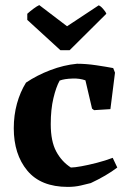

<svg xmlns="http://www.w3.org/2000/svg" viewBox="-20 -721 498 753"><path d="M246 12Q140 12 87 -52Q34 -116 34 -218Q34 -269 46.5 -314.5Q59 -360 82 -397Q125 -426 177.5 -446Q230 -466 282 -471Q318 -471 358 -465Q398 -459 424 -454L431 -436L413 -293L349 -289L341 -295L315 -406Q292 -414 265 -413Q232 -412 214 -405Q200 -380 189.5 -336Q179 -292 179 -234Q179 -167 200.5 -127Q222 -87 258 -64Q272 -64 299.5 -69Q327 -74 360 -82.5Q393 -91 422 -102L440 -64Q419 -48 392.5 -32.5Q366 -17 336 -3Q321 1 297 6.5Q273 12 246 12ZM217 -524 87 -643V-667Q98 -677 111.5 -687Q125 -697 134 -701L243 -618L367 -700Q374 -698 384.5 -686Q395 -674 397 -667L253 -524Z"/></svg>

Font: Labrada
Style: Bold
Weight: 700
Designer: Mercedes Jáuregui
Foundry: Omnibus-Type Team
Version: Version 1.000; ttfautohint (v1.8.4.7-5d5b)